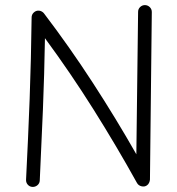

<svg xmlns="http://www.w3.org/2000/svg" viewBox="-20 -712 698 759"><path d="M108.4 26.9Q97.2 26.4 89.8 18.1Q82.5 9.8 83 -1.5Q91.3 -164.6 97.2 -320.8Q103 -477.1 105 -643.1Q105 -654.8 113.8 -662.8Q122.6 -670.9 134.3 -669.9Q140.1 -669.4 145.5 -666.3Q150.9 -663.1 153.8 -659.2Q254.9 -526.4 346.7 -385Q438.5 -243.7 519 -102.1L525.9 -665Q525.9 -676.3 533.9 -684.1Q542 -691.9 553.2 -691.9Q564.5 -691.4 572.3 -683.6Q580.1 -675.8 580.1 -664.6L572.8 -2Q572.3 4.4 569.3 10.7Q566.4 17.1 560.5 21Q551.3 27.3 539.3 24.4Q527.3 21.5 521.5 11.2Q441.4 -133.3 350.1 -278.6Q258.8 -423.8 157.7 -561Q155.3 -418 149.7 -279.8Q144 -141.6 137.2 1.5Q136.7 12.7 128.2 20Q119.6 27.3 108.4 26.9Z"/></svg>

Font: Mikhak-DS1-FD Light
Style: Regular
Weight: 300
Designer: Amin Abedi
Version: Version 3.2